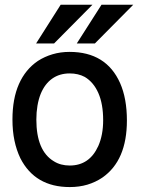

<svg xmlns="http://www.w3.org/2000/svg" viewBox="-20 -754 596 797"><path d="M268.6 -538.6Q420.9 -538.6 478.5 -409.2Q506.8 -345.2 506.8 -253.9Q506.8 -87.9 405.3 -17.1Q376.5 2.4 342.8 12.5Q309.1 22.5 269.5 22.5Q125.5 22.5 64.5 -97.2Q48.3 -130.9 40 -170.7Q31.7 -210.4 31.7 -257.8Q31.7 -344.2 58.6 -405Q85.4 -465.8 137.2 -501Q165 -519 198.2 -528.8Q231.4 -538.6 268.6 -538.6ZM269.5 -449.2Q227.1 -449.2 196.5 -427.5Q166 -405.8 148.9 -364.3Q140.1 -342.3 135.5 -315.2Q130.9 -288.1 130.9 -257.8Q130.9 -127.9 203.6 -84.5Q231.4 -66.9 269.5 -66.9Q351.6 -66.9 388.2 -148.4Q408.2 -193.8 408.2 -254.9Q408.2 -322.3 388.4 -367.4Q368.7 -412.6 332 -434.6Q304.7 -449.2 269.5 -449.2ZM231.9 -734.4H363.8L204.6 -573.7H129.9ZM401.4 -734.4H533.2L374 -573.7H298.8Z"/></svg>

Font: SolaimanLipi
Style: Bold
Weight: 700
Designer: Solaiman Karim
Foundry: Al Mamun Sumon
Version: Version 2.000